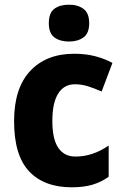

<svg xmlns="http://www.w3.org/2000/svg" viewBox="-20 -788 525 818"><path d="M286 10Q168 10 104 -58Q40 -126 40 -272Q40 -412 108.5 -485.5Q177 -559 296 -559Q345 -559 385.5 -548.5Q426 -538 459 -520L413 -398Q382 -412 354.5 -420.5Q327 -429 299 -429Q253 -429 228 -389.5Q203 -350 203 -273Q203 -195 228.5 -158Q254 -121 301 -121Q339 -121 374.5 -133Q410 -145 443 -168V-35Q411 -12 373.5 -1Q336 10 286 10ZM274 -768Q312 -768 336 -750Q360 -732 360 -689Q360 -646 335.5 -628.5Q311 -611 274 -611Q236 -611 212 -628.5Q188 -646 188 -689Q188 -733 211.5 -750.5Q235 -768 274 -768Z"/></svg>

Font: Noto Sans Arabic SemCond ExtBd
Style: Regular
Weight: 800
Width: 4
Designer: Monotype Design Team, Nadine Chahine, Nizar Qandah and Khaled Hosny
Foundry: Monotype Imaging Inc.
Version: Version 2.012; ttfautohint (v1.8.4.7-5d5b)